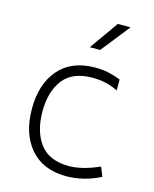

<svg xmlns="http://www.w3.org/2000/svg" viewBox="-122 -890 790 988"><g transform="rotate(15 273.0 -396.0)"><path d="M67 0ZM67 -274Q67 -405 134 -483Q201 -561 325 -562Q367 -562 397.5 -555.5Q428 -549 464 -535V-477Q428 -494 396 -501Q364 -508 325 -508Q220 -507 171.5 -443Q123 -379 123 -275Q123 -168 171.5 -103Q220 -38 325 -37Q397 -37 488 -78L508 -28Q418 17 325 17Q201 16 134 -63Q67 -142 67 -274ZM381 -809H449L328 -656H273Z"/></g></svg>

Font: Biryani UltraLight
Style: Regular
Weight: 250
Designer: Dan Reynolds and Mathieu Réguer
Foundry: Dan Reynolds and Mathieu Réguer
Version: Version 1.003; ttfautohint (v1.1) -l 5 -r 5 -G 72 -x 0 -D la